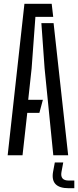

<svg xmlns="http://www.w3.org/2000/svg" viewBox="-20 -820 412 1014"><path d="M20.5 0 109 -800H253L261 -731H167L147 -458.5L129 -293H206.5L188 -224H124L99 0ZM261.5 0 215.5 -459.5 198.5 -698H263L340 0ZM372.5 174H343Q246 174 260 89L269.5 38H314L304.5 89Q297 133.5 343 133.5H372.5Z"/></svg>

Font: Big Shoulders Stencil Display Medium
Style: Regular
Weight: 500
Designer: Patric King
Foundry: XO Type Co
Version: Version 1.000